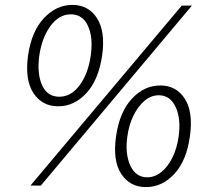

<svg xmlns="http://www.w3.org/2000/svg" viewBox="-20 -754 863 784"><path d="M217.5 -320Q152 -320 116.5 -374Q81 -428 94.5 -527Q108.5 -625.5 159.2 -679.8Q210 -734 275.5 -734Q341 -734 376 -679.8Q411 -625.5 397 -527Q382.5 -428 333 -374Q283.5 -320 217.5 -320ZM146.5 4 104.5 3.5 722 -731H763.5ZM222 -359Q270.5 -359 305.2 -406Q340 -453 350.5 -527Q361 -601 339.2 -648.2Q317.5 -695.5 269 -695.5Q221 -695.5 186 -647.8Q151 -600 140.5 -527Q130.5 -453.5 151.8 -406.2Q173 -359 222 -359ZM576 10Q510.5 10 475 -44Q439.5 -98 454 -198Q468 -296 518.2 -350.5Q568.5 -405 634.5 -405Q700 -405 734.8 -350.5Q769.5 -296 755.5 -198Q742 -98 692 -44Q642 10 576 10ZM581 -30Q612.5 -30 639.2 -51.8Q666 -73.5 684.5 -111.5Q703 -149.5 709.5 -197Q719.5 -269 697.2 -317Q675 -365 628.5 -365Q597 -365 570.5 -342.8Q544 -320.5 525.2 -282.5Q506.5 -244.5 500 -197Q490 -125.5 512.2 -77.8Q534.5 -30 581 -30Z"/></svg>

Font: Public Sans ExtraLight
Style: Italic
Weight: 200
Italic angle: -8°
Designer: The Public Sans project authors (U.S. Web Design System). Libre Franklin designed by Pablo Impallari and Rodrigo Fuenzal
Version: Version 1.007; ttfautohint (v1.8.1) -l 8 -r 50 -G 200 -x 14 